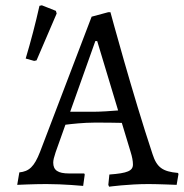

<svg xmlns="http://www.w3.org/2000/svg" viewBox="-20 -695 694 725"><path d="M109 -465 118 -467 194 -644 191 -654 138 -675 129 -673C114 -606 97 -541 77 -474ZM392 10C392 10 464 0 541 0C575 0 647 3 647 3L654 -38L652 -42C594 -47 572 -63 556 -113C481 -338 397 -649 397 -649H389L326 -632L131 -121C109 -65 90 -48 53 -44L45 3C45 3 107 0 155 0C221 0 294 7 294 7L300 -36L298 -40H241C199 -40 181 -52 181 -81C181 -90 184 -102 190 -120L227 -224C250 -227 297 -232 336 -232C364 -232 416 -232 440 -231L473 -122C479 -103 482 -87 482 -74C482 -50 462 -41 393 -36L389 3ZM245 -273 340 -540H347L426 -278C403 -276 360 -273 333 -273Z"/></svg>

Font: Alegreya SC
Style: Regular
Weight: 400
Designer: Juan Pablo del Peral
Foundry: Huerta Tipografica
Version: Version 2.007;PS 002.007;hotconv 1.0.88;makeotf.lib2.5.64775